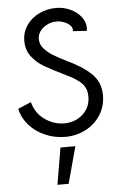

<svg xmlns="http://www.w3.org/2000/svg" viewBox="-64 -748 684 1077"><g transform="rotate(-5 278.5 -209.5)"><path d="M33 -159 107 -190Q123 -127 174 -91Q225 -55 283 -55Q345 -55 388 -93.5Q431 -132 431 -194Q431 -237 406 -265Q381 -293 318 -323Q238 -362 196.5 -386.5Q155 -411 127.5 -447.5Q100 -484 100 -535Q100 -584 126.5 -622.5Q153 -661 197.5 -682.5Q242 -704 293 -704Q336 -704 373.5 -686.5Q411 -669 433.5 -640Q456 -611 456 -578Q456 -573 454 -561L376 -566Q380 -582 367.5 -596.5Q355 -611 333 -619.5Q311 -628 291 -628Q247 -628 214.5 -601.5Q182 -575 182 -538Q182 -508 203.5 -484Q225 -460 254 -442.5Q283 -425 329 -402L365 -384Q444 -341 478.5 -298Q513 -255 513 -193Q513 -131 481.5 -82Q450 -33 397 -6Q344 21 283 21Q223 21 170 -2Q117 -25 80.5 -66Q44 -107 33 -159ZM250 78H334L278 285H215Z"/></g></svg>

Font: Bellota Text
Style: Bold
Weight: 700
Designer: Kemie Guaida
Foundry: Kemie Guaida
Version: Version 4.001